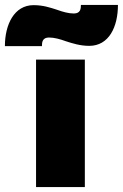

<svg xmlns="http://www.w3.org/2000/svg" viewBox="-99 -763 501 783"><path d="M134 -723C106 -732 77 -742 38 -742C-41 -742 -79 -663 -79 -575H72C72 -591 74 -610 101 -610C123 -610 147 -603 169 -595C197 -586 228 -576 265 -576C345 -576 382 -653 382 -743H231C231 -727 229 -708 202 -708C180 -708 156 -715 134 -723ZM48 0H247V-520H48Z"/></svg>

Font: Fixel Text Black
Style: Regular
Weight: 900
Width: 4
Designer: AlfaBravo + MacPaw
Foundry: Kyrylo Tkachov, Marchela Mozhyna, Serhii Makarenko, Maria Weinstein, Zakhar Kryvoshyya
Version: Version 1.211